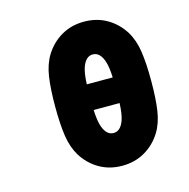

<svg xmlns="http://www.w3.org/2000/svg" viewBox="-102 -776 871 885"><g transform="rotate(-15 333.5 -333.5)"><path d="M325.5 -475.9Q315.1 -447.3 313.2 -394.5H436.8Q434.9 -447.3 424.5 -475.9Q408.2 -520.8 375 -520.8Q341.8 -520.8 325.5 -475.9ZM561.8 -572.9Q587.2 -531.2 595.7 -474.3Q604.2 -417.3 604.2 -333.3Q604.2 -249.3 595.7 -192.4Q587.2 -135.4 561.8 -93.8Q531.2 -44.9 483.4 -17.3Q435.5 10.4 375 10.4Q314.5 10.4 266.6 -17.3Q218.8 -44.9 188.2 -93.8Q162.8 -135.4 154.3 -192.4Q145.8 -249.3 145.8 -333.3Q145.8 -417.3 154.3 -474.3Q162.8 -531.2 188.2 -572.9Q218.8 -621.7 266.6 -649.4Q314.5 -677.1 375 -677.1Q435.5 -677.1 483.4 -649.4Q531.2 -621.7 561.8 -572.9ZM313.2 -272.1Q315.1 -219.4 325.5 -190.8Q341.8 -145.8 375 -145.8Q408.2 -145.8 424.5 -190.8Q434.9 -219.4 436.8 -272.1Z"/></g></svg>

Font: Monoid
Style: Bold
Weight: 700
Width: 4
Designer: Andreas Larsen (@larsenwork)
Version: Version 0.61